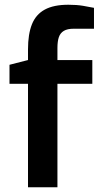

<svg xmlns="http://www.w3.org/2000/svg" viewBox="-20 -789 424 809"><path d="M98 0V-436H20V-516L98 -536V-581Q98 -645 114.5 -686.5Q131 -728 168.5 -748.5Q206 -769 268 -769Q303 -769 330 -764.5Q357 -760 376 -756V-668H291Q264 -668 249 -659Q234 -650 228 -632.5Q222 -615 222 -587V-536H369V-436H222V0Z"/></svg>

Font: Exo Thin SemiBold
Style: Regular
Weight: 600
Version: Version 2.000